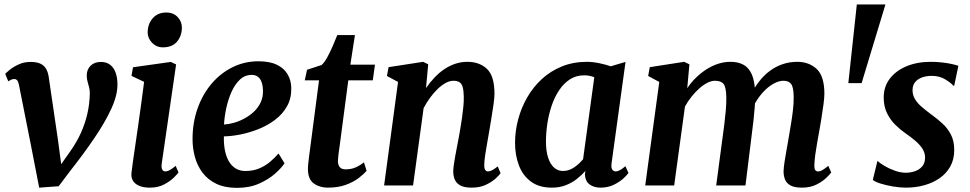

<svg xmlns="http://www.w3.org/2000/svg" viewBox="-20 -852 4454 882"><path d="M67.5 -460Q65 -475 59.5 -482Q54 -489 46 -489Q37 -489 30.5 -485.5Q24 -482 18 -478.5L4 -512.5Q8 -517.5 24 -530.8Q40 -544 65 -555.8Q90 -567.5 120 -567.5Q148 -567.5 165 -559.8Q182 -552 191 -537Q200 -522 203.5 -500.5L246.5 -207.5L268.5 -42.5L229 -52.5L302.5 -156.5Q332.5 -199 351.8 -241.8Q371 -284.5 381.2 -329.2Q391.5 -374 392.5 -422Q393 -437 389.5 -450.2Q386 -463.5 382.2 -477Q378.5 -490.5 378.5 -505.5Q378.5 -532.5 396 -550Q413.5 -567.5 443.5 -567.5Q470.5 -567.5 487.5 -553.2Q504.5 -539 512 -515.8Q519.5 -492.5 519.5 -466Q520.5 -416.5 491.8 -353.5Q463 -290.5 413.2 -217.2Q363.5 -144 300 -63.5L249.5 3.5L160 10L124.5 -172.5Z M668 10Q639 10 619.2 1.5Q599.5 -7 590.5 -22.2Q581.5 -37.5 584 -58.5Q586.5 -81 591.2 -113.5Q596 -146 601.8 -186.5Q607.5 -227 614.5 -274Q621.5 -321 628.2 -372Q635 -423 642 -476L584 -503.5L591 -543L764.5 -567.5L789 -556L723 -101Q720.5 -83 725 -73.8Q729.5 -64.5 739.5 -64.5Q748.5 -64.5 759.2 -70.2Q770 -76 787 -90L800 -59.5Q794.5 -52 777.8 -35.5Q761 -19 733.5 -4.5Q706 10 668 10ZM728 -634.5Q698.5 -634.5 677.8 -656.5Q657 -678.5 658.5 -708Q660 -744.5 682.8 -769.5Q705.5 -794.5 744 -794.5Q777 -794.5 796.5 -773.2Q816 -752 815.5 -724.5Q815 -686.5 793 -660.5Q771 -634.5 728 -634.5Z M1287 -102Q1273.5 -81 1243.8 -54.5Q1214 -28 1170 -8.5Q1126 11 1068.5 11Q1012.5 11 973.2 -8Q934 -27 910 -59.2Q886 -91.5 875.2 -131.5Q864.5 -171.5 864.5 -212.5Q864.5 -288.5 887.5 -353.5Q910.5 -418.5 951.5 -467Q992.5 -515.5 1047.8 -543Q1103 -570.5 1167.5 -570.5Q1219.5 -570.5 1252.5 -554.2Q1285.5 -538 1301.5 -510.2Q1317.5 -482.5 1318 -448Q1319 -400 1298.5 -363.8Q1278 -327.5 1243.5 -301.5Q1209 -275.5 1167.5 -259Q1126 -242.5 1084.2 -234.2Q1042.5 -226 1008.5 -225.5Q1007.5 -190.5 1013.2 -161.5Q1019 -132.5 1031.2 -111.2Q1043.5 -90 1062.5 -78.2Q1081.5 -66.5 1107.5 -66.5Q1142.5 -66.5 1170.5 -78.2Q1198.5 -90 1220.5 -108.5Q1242.5 -127 1259.5 -147ZM1137 -508Q1105 -508 1082 -486.2Q1059 -464.5 1043.5 -429.8Q1028 -395 1019.5 -355.5Q1011 -316 1009 -280Q1030 -281 1054.8 -288Q1079.5 -295 1103.5 -308Q1127.5 -321 1147 -339.5Q1166.5 -358 1177.8 -382.5Q1189 -407 1188 -436.5Q1187 -472 1174 -490Q1161 -508 1137 -508Z M1540.5 -183.5Q1538 -167.5 1536.5 -155.2Q1535 -143 1533.8 -132.8Q1532.5 -122.5 1532.5 -112Q1532.5 -93.5 1541.2 -83.8Q1550 -74 1567 -74Q1593.5 -74 1614.2 -83.2Q1635 -92.5 1652 -106.5L1664 -67Q1651 -52 1627.5 -34Q1604 -16 1568.8 -3Q1533.5 10 1485.5 10Q1448.5 10 1421.5 -9.2Q1394.5 -28.5 1394.5 -76.5Q1394.5 -80 1394.8 -85.8Q1395 -91.5 1396.2 -102.2Q1397.5 -113 1399.5 -130.8Q1401.5 -148.5 1405.5 -176.5L1445.5 -483H1380L1390.5 -531.5L1457.5 -553.5Q1470.5 -565 1483.5 -589Q1496.5 -613 1508.5 -640.5Q1520.5 -668 1529.5 -691H1610.5L1589.5 -555H1702.5L1692.5 -483H1580Z M1937 -447.5Q1955 -473.5 1975.8 -495.5Q1996.5 -517.5 2020.5 -533.8Q2044.5 -550 2071.2 -559Q2098 -568 2127 -568Q2182.5 -568 2217 -535.5Q2251.5 -503 2251.5 -421Q2251.5 -404 2247.2 -373Q2243 -342 2237.2 -308Q2231.5 -274 2227 -247Q2223 -222 2217.8 -194.2Q2212.5 -166.5 2208.8 -140.2Q2205 -114 2204.5 -94Q2204.5 -76.5 2209.5 -70.5Q2214.5 -64.5 2221 -64.5Q2230 -64.5 2240.2 -69.8Q2250.5 -75 2266.5 -87.5L2279.5 -56.5Q2275.5 -49.5 2258.5 -33.5Q2241.5 -17.5 2213.5 -3.8Q2185.5 10 2146.5 10Q2111.5 10 2093.2 -0.8Q2075 -11.5 2068.5 -28.8Q2062 -46 2062 -65Q2062.5 -78 2064.8 -95.5Q2067 -113 2071 -133.8Q2075 -154.5 2079 -176Q2083 -197.5 2087 -218Q2090.5 -238.5 2094.8 -262.2Q2099 -286 2102.5 -311.5Q2106 -337 2108.5 -361.5Q2111 -386 2110.5 -407.5Q2110 -437 2105.2 -452.8Q2100.5 -468.5 2090 -474.8Q2079.5 -481 2062.5 -481Q2046 -481 2027.5 -471Q2009 -461 1991 -443.8Q1973 -426.5 1956.2 -403.8Q1939.5 -381 1926 -355.5L1877.5 0H1744.5L1808.5 -475.5L1757.5 -503L1765 -543.5L1924 -568L1947 -556.5Z M2789.5 -103Q2786.5 -82 2792.5 -73.2Q2798.5 -64.5 2808.5 -64.5Q2816.5 -64.5 2826.8 -69.8Q2837 -75 2853 -88.5L2867 -57.5Q2862 -49.5 2844.8 -33.2Q2827.5 -17 2800.2 -3.5Q2773 10 2738.5 10Q2708.5 10 2688.5 -4.8Q2668.5 -19.5 2667 -50.5L2669 -66.5Q2652.5 -48 2630.2 -30.2Q2608 -12.5 2579.2 -1.2Q2550.5 10 2514.5 10Q2456.5 10 2419 -17.8Q2381.5 -45.5 2363.8 -92.2Q2346 -139 2346 -195.5Q2346 -249.5 2360.2 -303.2Q2374.5 -357 2401.8 -404.5Q2429 -452 2469.2 -489Q2509.5 -526 2561.5 -547Q2613.5 -568 2676.5 -568Q2703 -568 2733.8 -561.5Q2764.5 -555 2785.5 -547.5L2853.5 -567.5ZM2710 -497Q2699.5 -501.5 2687.8 -503.8Q2676 -506 2664 -506Q2627 -506 2598.5 -487.8Q2570 -469.5 2549 -438.2Q2528 -407 2514.5 -367.5Q2501 -328 2494.5 -285Q2488 -242 2488 -201Q2488 -158.5 2497.8 -128.2Q2507.5 -98 2525.2 -82.2Q2543 -66.5 2566.5 -66.5Q2581 -66.5 2594.2 -71.2Q2607.5 -76 2619 -84Q2630.5 -92 2640.5 -101.5Q2650.5 -111 2658.5 -120.5Z M3147 -556.5 3137 -446.5Q3153.5 -472 3176 -494Q3198.5 -516 3224.2 -532.8Q3250 -549.5 3278.2 -558.8Q3306.5 -568 3335.5 -568Q3371 -568 3395.5 -554.5Q3420 -541 3433.2 -511Q3446.5 -481 3449 -430.5Q3449 -423.5 3449 -415.8Q3449 -408 3448.5 -400Q3448 -392 3447 -383.5L3428 -412Q3444.5 -448.5 3466.8 -477.2Q3489 -506 3516.2 -526.2Q3543.5 -546.5 3575.2 -557.2Q3607 -568 3642.5 -568Q3696.5 -568 3731.8 -535Q3767 -502 3767 -421Q3767 -404 3763 -373.2Q3759 -342.5 3753.5 -308.5Q3748 -274.5 3743 -247Q3738.5 -222 3733.5 -194.2Q3728.5 -166.5 3725 -140.2Q3721.5 -114 3721 -94Q3720.5 -76.5 3725.2 -70.5Q3730 -64.5 3737.5 -64.5Q3747 -64.5 3757.2 -70.2Q3767.5 -76 3785 -90L3798.5 -59.5Q3793 -52 3776.2 -35.5Q3759.5 -19 3731.2 -4.5Q3703 10 3664 10Q3628 10 3609.8 -1Q3591.5 -12 3585.5 -29Q3579.5 -46 3579.5 -65Q3580 -82 3583.8 -107.5Q3587.5 -133 3593 -162Q3598.5 -191 3603 -219Q3607.5 -246 3613 -278.8Q3618.5 -311.5 3622.5 -345Q3626.5 -378.5 3626 -407.5Q3625.5 -451.5 3614.2 -466.2Q3603 -481 3579 -481Q3560 -481 3538.5 -470.2Q3517 -459.5 3496 -439.5Q3475 -419.5 3457.2 -392Q3439.5 -364.5 3427.5 -331.5L3449.5 -408Q3449 -385 3446.8 -356.8Q3444.5 -328.5 3441.5 -300.2Q3438.5 -272 3435 -247L3404.5 0H3270L3299 -218Q3303 -245.5 3307 -278.2Q3311 -311 3314 -344Q3317 -377 3316.5 -405.5Q3315.5 -453 3303.5 -467Q3291.5 -481 3264 -481Q3248.5 -481 3230.2 -472Q3212 -463 3193.2 -446.5Q3174.5 -430 3157.2 -408.5Q3140 -387 3126.5 -362.5L3077 0H2944L3008.5 -475.5L2957.5 -503L2965 -543.5L3123 -568Z M4047.5 -831.5 3938 -470H3877L3916 -831.5Z M4363.5 -458.5H4359Q4349 -471 4322.5 -487.2Q4296 -503.5 4260 -503.5Q4236 -503.5 4216.2 -496.5Q4196.5 -489.5 4184.5 -475.5Q4172.5 -461.5 4172 -439.5Q4171.5 -417.5 4182 -398.8Q4192.5 -380 4212.5 -362.5Q4232.5 -345 4259 -325.5Q4285.5 -306.5 4309.5 -284.5Q4333.5 -262.5 4348.5 -233.2Q4363.5 -204 4363.5 -163Q4363.5 -120 4345.5 -87.5Q4327.5 -55 4296.5 -33.5Q4265.5 -12 4225.8 -1Q4186 10 4142 10Q4113.5 10 4081.5 4.5Q4049.5 -1 4024.2 -9Q3999 -17 3989.5 -25.5L4010.5 -112H4012Q4022.5 -102 4043.8 -89.5Q4065 -77 4090.8 -67.8Q4116.5 -58.5 4141 -58.5Q4162 -58.5 4182.2 -65.2Q4202.5 -72 4216 -87.2Q4229.5 -102.5 4229.5 -128Q4229.5 -150.5 4217.2 -169.2Q4205 -188 4184.5 -205.5Q4164 -223 4138.5 -240.5Q4116.5 -255.5 4093.8 -277.8Q4071 -300 4055.2 -331.2Q4039.5 -362.5 4039.5 -404.5Q4039.5 -453.5 4067.2 -490.2Q4095 -527 4144 -547.5Q4193 -568 4256 -568Q4282.5 -568 4308.5 -565Q4334.5 -562 4354.2 -557.5Q4374 -553 4382.5 -549.5Z"/></svg>

Font: Merriweather Light 18pt
Style: Bold Italic
Weight: 700
Italic angle: -7.8°
Version: Version 2.101